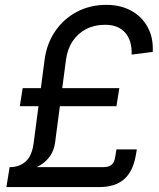

<svg xmlns="http://www.w3.org/2000/svg" viewBox="-20 -757 644 777"><path d="M15.6 -57.6 19 -80.6Q58.1 -80.6 83.7 -103.3Q109.4 -126 116.2 -178.2L160.2 -513.2Q168.5 -579.1 202.6 -629.6Q236.8 -680.2 290.3 -708.7Q343.8 -737.3 410.6 -737.3Q468.3 -737.3 511.5 -713.4Q554.7 -689.5 577.9 -646.7Q601.1 -604 598.1 -546.9L512.7 -536.1Q514.6 -592.8 486.6 -624.8Q458.5 -656.7 404.8 -656.7Q362.3 -656.7 328.9 -639.4Q295.4 -622.1 274.2 -590.6Q252.9 -559.1 247.1 -515.6L203.1 -181.2Q198.7 -148.4 183.3 -126.5Q168 -104.5 146.5 -90.8Q125 -77.1 101.1 -69.8Q77.1 -62.5 54.7 -60.1Q32.2 -57.6 15.6 -57.6ZM5.9 0 19 -80.6H398.4Q419.9 -80.6 431.4 -90.1Q442.9 -99.6 446.3 -122.1L451.2 -152.3H533.7L529.8 -129.4Q518.6 -63.5 482.2 -31.7Q445.8 0 382.3 0ZM60.1 -327.1 71.8 -400.4H462.9L451.2 -327.1Z"/></svg>

Font: Inter 18pt
Style: Italic
Weight: 400
Italic angle: -9.3988°
Designer: Rasmus Andersson
Foundry: rsms
Version: Version 4.001;git-66647c0bb